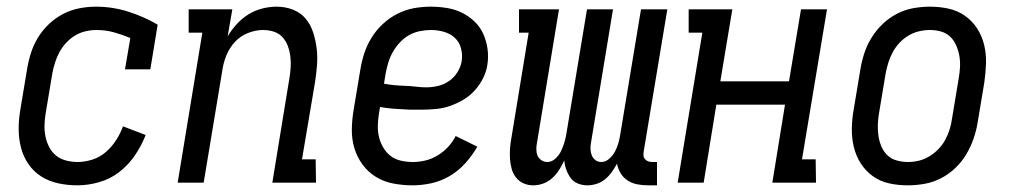

<svg xmlns="http://www.w3.org/2000/svg" viewBox="-20 -548 3040 576"><path d="M212 8Q183 8 155 2Q127 -4 104 -18.5Q81 -33 65.5 -55.5Q50 -78 43 -105Q36 -132 36 -161Q36 -190 41 -219L61 -339Q65 -364 72.5 -388Q80 -412 93.5 -434.5Q107 -457 126.5 -475.5Q146 -494 169 -506Q192 -518 217.5 -523Q243 -528 267 -528Q318 -528 365 -513Q412 -498 453 -474L431 -340H355L371 -434Q347 -444 322 -451Q297 -458 269 -458Q253 -458 236 -454Q219 -450 204.5 -441Q190 -432 178 -419Q166 -406 158 -391Q150 -376 145 -360Q140 -344 137 -328L117 -208Q114 -190 113.5 -172.5Q113 -155 116.5 -138Q120 -121 128 -106Q136 -91 148.5 -81Q161 -71 178 -66.5Q195 -62 213 -62Q234 -62 256.5 -69Q279 -76 297 -91.5Q315 -107 328 -127Q341 -147 349 -169L417 -143Q405 -112 385.5 -83Q366 -54 338.5 -32.5Q311 -11 277.5 -1.5Q244 8 212 8Z M513 0 587 -450H546V-520H677L663 -439Q675 -459 690.5 -476Q706 -493 725.5 -505Q745 -517 767 -522.5Q789 -528 810 -528Q836 -528 859 -519Q882 -510 897 -492Q912 -474 919.5 -450.5Q927 -427 930 -402.5Q933 -378 931 -352Q929 -326 925 -301L886 -70H927L928 0H797L848 -312Q851 -329 852 -346Q853 -363 851 -379Q849 -395 843.5 -410Q838 -425 827.5 -436.5Q817 -448 801.5 -453Q786 -458 769 -458Q747 -458 724 -449Q701 -440 684.5 -422Q668 -404 659 -381.5Q650 -359 647 -337L591 0Z M1218 8Q1188 8 1159.5 2.5Q1131 -3 1107.5 -17.5Q1084 -32 1067.5 -54.5Q1051 -77 1043 -104Q1035 -131 1035.5 -160.5Q1036 -190 1041 -219L1061 -339Q1065 -364 1073 -388.5Q1081 -413 1095 -435.5Q1109 -458 1129 -476.5Q1149 -495 1173 -507Q1197 -519 1222 -523.5Q1247 -528 1272 -528Q1297 -528 1321 -524Q1345 -520 1365.5 -510Q1386 -500 1403 -484Q1420 -468 1429.5 -447Q1439 -426 1442.5 -402Q1446 -378 1442 -353Q1439 -333 1429 -313Q1419 -293 1404 -276.5Q1389 -260 1369.5 -248.5Q1350 -237 1329.5 -230Q1309 -223 1288 -221Q1267 -219 1246 -219H1209Q1187 -220 1165 -221.5Q1143 -223 1120 -227L1117 -208Q1114 -190 1113.5 -172Q1113 -154 1117 -137Q1121 -120 1130 -105Q1139 -90 1152 -80Q1165 -70 1182.5 -66Q1200 -62 1218 -62Q1237 -62 1256 -66.5Q1275 -71 1292.5 -81.5Q1310 -92 1324 -107Q1338 -122 1347 -140L1412 -108Q1397 -82 1376.5 -59Q1356 -36 1330 -20.5Q1304 -5 1275 1.5Q1246 8 1218 8ZM1259 -286Q1276 -286 1293.5 -290Q1311 -294 1326.5 -304.5Q1342 -315 1352 -331Q1362 -347 1365 -364Q1368 -384 1363 -403Q1358 -422 1344.5 -434.5Q1331 -447 1312 -452.5Q1293 -458 1273 -458Q1257 -458 1239.5 -454.5Q1222 -451 1207 -442.5Q1192 -434 1179.5 -420.5Q1167 -407 1158.5 -392Q1150 -377 1145 -360.5Q1140 -344 1137 -328L1132 -297Q1147 -294 1163 -292.5Q1179 -291 1195.5 -290.5Q1212 -290 1227.5 -288Q1243 -286 1259 -286Z M1580 8Q1564 8 1550.5 2Q1537 -4 1528 -15.5Q1519 -27 1515 -41.5Q1511 -56 1510 -71Q1509 -86 1510 -101.5Q1511 -117 1514 -133L1566 -450H1537V-520H1657L1591 -120Q1589 -110 1589 -100Q1589 -90 1592.5 -81.5Q1596 -73 1604 -67.5Q1612 -62 1622 -62Q1635 -62 1646 -72Q1657 -82 1663 -94.5Q1669 -107 1673 -120Q1677 -133 1679 -146L1741 -520H1819L1753 -120Q1751 -110 1751.5 -100Q1752 -90 1755.5 -81.5Q1759 -73 1766.5 -67.5Q1774 -62 1784 -62Q1797 -62 1808 -72Q1819 -82 1825.5 -94.5Q1832 -107 1835.5 -120Q1839 -133 1841 -146L1903 -520H1982L1911 -93Q1910 -87 1910.5 -81Q1911 -75 1915 -70.5Q1919 -66 1924.5 -64Q1930 -62 1937 -62H1951V8H1925Q1908 8 1892 5Q1876 2 1863 -6.5Q1850 -15 1842 -28Q1834 -41 1831 -57Q1824 -44 1815.5 -32Q1807 -20 1795.5 -10.5Q1784 -1 1770 3.5Q1756 8 1742 8Q1727 8 1713.5 2.5Q1700 -3 1692 -14Q1684 -25 1679 -38.5Q1674 -52 1673 -67Q1666 -52 1657.5 -38.5Q1649 -25 1637 -14Q1625 -3 1610 2.5Q1595 8 1580 8Z M2013 0 2087 -450H2046V-520H2177L2141 -304H2347L2383 -520H2461L2386 -70H2427L2428 0H2297L2335 -234H2129L2091 0Z M2703 8Q2674 8 2647 2Q2620 -4 2598.5 -19.5Q2577 -35 2562.5 -57.5Q2548 -80 2541.5 -107Q2535 -134 2535.5 -162.5Q2536 -191 2541 -219L2561 -339Q2565 -364 2573 -388.5Q2581 -413 2595 -435.5Q2609 -458 2628.5 -476.5Q2648 -495 2671.5 -507Q2695 -519 2720 -523.5Q2745 -528 2770 -528Q2799 -528 2826 -522Q2853 -516 2875 -500.5Q2897 -485 2911.5 -462.5Q2926 -440 2932.5 -413Q2939 -386 2938 -357.5Q2937 -329 2933 -301L2913 -181Q2909 -156 2900.5 -131.5Q2892 -107 2878.5 -84.5Q2865 -62 2845.5 -43.5Q2826 -25 2802.5 -13Q2779 -1 2753.5 3.5Q2728 8 2703 8ZM2704 -62Q2721 -62 2737 -66Q2753 -70 2768 -79Q2783 -88 2795.5 -101Q2808 -114 2816 -129Q2824 -144 2829 -160Q2834 -176 2836 -192L2856 -312Q2859 -329 2860 -346.5Q2861 -364 2858 -380.5Q2855 -397 2848.5 -412Q2842 -427 2830.5 -438Q2819 -449 2803 -453.5Q2787 -458 2770 -458Q2753 -458 2736.5 -454Q2720 -450 2705 -441Q2690 -432 2678 -419Q2666 -406 2658 -391Q2650 -376 2645 -360Q2640 -344 2637 -328L2617 -208Q2614 -191 2613.5 -173.5Q2613 -156 2615.5 -139.5Q2618 -123 2624.5 -108Q2631 -93 2642.5 -82Q2654 -71 2670.5 -66.5Q2687 -62 2704 -62Z"/></svg>

Font: Iosevka Curly Slab
Style: Italic
Weight: 400
Italic angle: -9°
Monospace: yes
Designer: Belleve Invis
Foundry: Belleve Invis
Version: Version 22.1.2; ttfautohint (v1.8.4)